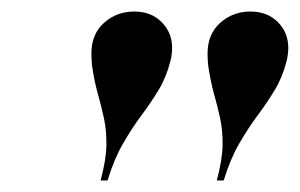

<svg xmlns="http://www.w3.org/2000/svg" viewBox="-20 -780 520 333"><path d="M356 -467Q365.5 -502.5 366 -527.5Q366.5 -552.5 362 -573.8Q357.5 -595 351.2 -617Q345 -639 341 -667Q340.5 -672.5 340.2 -677.5Q340 -682.5 340 -687Q340 -721 362 -740.5Q384 -760 414.5 -760Q443.5 -760 461.8 -741.8Q480 -723.5 480 -697Q480 -691.5 479.2 -685.5Q478.5 -679.5 477 -674Q470 -646 456.5 -623.8Q443 -601.5 426.8 -579.8Q410.5 -558 395 -531.2Q379.5 -504.5 368 -467ZM154.5 -467Q164 -502.5 164.5 -527.5Q165 -552.5 160.5 -573.8Q156 -595 149.8 -617Q143.5 -639 139.5 -667Q139 -672.5 138.8 -677.5Q138.5 -682.5 138.5 -687Q138.5 -721 160.5 -740.5Q182.5 -760 213 -760Q242 -760 260.2 -741.8Q278.5 -723.5 278.5 -697Q278.5 -691.5 277.8 -685.5Q277 -679.5 275.5 -674Q268.5 -646 255 -623.8Q241.5 -601.5 225.2 -579.8Q209 -558 193.5 -531.2Q178 -504.5 166.5 -467Z"/></svg>

Font: Bodoni Moda 18pt SemiBold
Style: Italic
Weight: 600
Italic angle: -13°
Designer: Owen Earl
Foundry: indestructible type
Version: Version 2.005